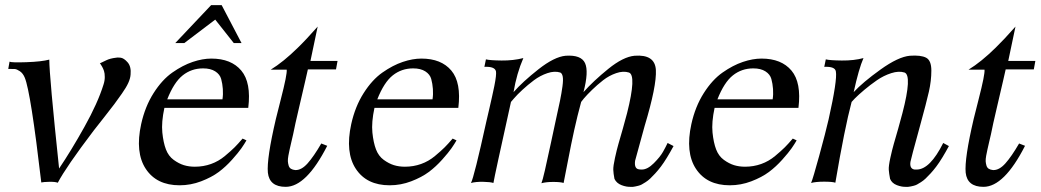

<svg xmlns="http://www.w3.org/2000/svg" viewBox="-20 -708 4034 744"><path d="M486 -419Q485 -404 477 -386.5Q469 -369 452.5 -345.5Q436 -322 423 -304.5Q410 -287 383.5 -253.5Q357 -220 343 -202Q236 -61 204 0Q193 -4 171 -3.5Q149 -3 140 -1Q99 -352 76 -407Q69 -424 57 -432Q45 -440 37.5 -440.5Q30 -441 12 -441L17 -469Q24 -465 82.5 -467Q141 -469 171 -477Q171 -415 209 -55Q255 -123 307 -216Q359 -309 381 -380Q386 -395 386 -409.5Q386 -424 383 -433Q380 -442 376 -449Q372 -456 370 -459L367 -462L370 -464Q374 -466 379.5 -468.5Q385 -471 392 -474.5Q399 -478 408.5 -480.5Q418 -483 427 -484Q434 -486 447 -484.5Q460 -483 474.5 -466.5Q489 -450 486 -419Z M942 -290H617Q605 -234 609 -194.5Q613 -155 623 -129Q633 -103 653 -88.5Q673 -74 692.5 -68Q712 -62 735 -62Q768 -62 797.5 -72.5Q827 -83 851.5 -103.5Q876 -124 889 -137Q902 -150 920 -171L935 -164Q927 -150 915.5 -133.5Q904 -117 879.5 -89.5Q855 -62 827.5 -41.5Q800 -21 759.5 -5.5Q719 10 676 10Q587 10 545 -53.5Q503 -117 527 -227Q542 -295 575 -347Q608 -399 648 -427Q688 -455 726.5 -468Q765 -481 799 -481Q876 -481 915 -434.5Q954 -388 942 -290ZM842 -323Q845 -342 843.5 -363Q842 -384 837 -402Q832 -420 814 -431.5Q796 -443 767 -443Q722 -443 688 -416Q654 -389 628 -323ZM916 -541H886L814 -632L694 -541H659L798 -688H839Z M1288 -472 1282 -439H1173L1163 -395Q1153 -351 1138 -287.5Q1123 -224 1116 -188Q1113 -176 1109 -158Q1105 -140 1102.5 -129.5Q1100 -119 1097.5 -105Q1095 -91 1095.5 -83Q1096 -75 1098.5 -66.5Q1101 -58 1107.5 -54Q1114 -50 1124 -49Q1148 -48 1172 -75Q1196 -102 1225 -152L1248 -143Q1167 16 1087 16Q1024 16 1018 -39Q1013 -93 1049 -247Q1053 -264 1067 -318.5Q1081 -373 1086.5 -401Q1092 -429 1091 -438H1029Q1078 -468 1134 -523Q1166 -554 1211 -605Q1192 -516 1183 -472Z M1756 -290H1431Q1419 -234 1423 -194.5Q1427 -155 1437 -129Q1447 -103 1467 -88.5Q1487 -74 1506.5 -68Q1526 -62 1549 -62Q1582 -62 1611.5 -72.5Q1641 -83 1665.5 -103.5Q1690 -124 1703 -137Q1716 -150 1734 -171L1749 -164Q1741 -150 1729.5 -133.5Q1718 -117 1693.5 -89.5Q1669 -62 1641.5 -41.5Q1614 -21 1573.5 -5.5Q1533 10 1490 10Q1401 10 1359 -53.5Q1317 -117 1341 -227Q1356 -295 1389 -347Q1422 -399 1462 -427Q1502 -455 1540.5 -468Q1579 -481 1613 -481Q1690 -481 1729 -434.5Q1768 -388 1756 -290ZM1656 -323Q1659 -342 1657.5 -363Q1656 -384 1651 -402Q1646 -420 1628 -431.5Q1610 -443 1581 -443Q1536 -443 1502 -416Q1468 -389 1442 -323Z M2590 -142Q2577 -118 2564.5 -97.5Q2552 -77 2541 -62.5Q2530 -48 2519 -36Q2508 -24 2499.5 -16Q2491 -8 2481.5 -2Q2472 4 2466.5 7Q2461 10 2453 12Q2445 14 2442 14.5Q2439 15 2433 16H2426Q2408 17 2388.5 9.5Q2369 2 2361 -15Q2357 -36 2356.5 -50Q2356 -64 2363 -96Q2370 -128 2376.5 -150.5Q2383 -173 2393.5 -209.5Q2404 -246 2410 -270Q2447 -417 2417 -427Q2395 -434 2367.5 -424.5Q2340 -415 2317 -397Q2294 -379 2274.5 -360Q2255 -341 2243 -327L2232 -313Q2217 -258 2205 -203.5Q2193 -149 2181 -86Q2169 -23 2164 1Q2152 -3 2124 -3Q2096 -3 2078 2Q2082 -7 2091.5 -48Q2101 -89 2115 -155Q2129 -221 2133 -239Q2144 -288 2150 -317.5Q2156 -347 2159.5 -373Q2163 -399 2160.5 -411.5Q2158 -424 2151 -427Q2129 -434 2101 -424.5Q2073 -415 2049 -397Q2025 -379 2004.5 -360Q1984 -341 1972 -327L1960 -313Q1897 -29 1892 1Q1880 -3 1852 -3.5Q1824 -4 1805 1Q1817 -21 1865 -239Q1869 -255 1875.5 -284Q1882 -313 1886.5 -332.5Q1891 -352 1895.5 -374.5Q1900 -397 1901.5 -411Q1903 -425 1902 -431Q1898 -451 1857 -449L1863 -478Q1878 -474 1923.5 -473.5Q1969 -473 2008 -483Q1982 -423 1970 -351Q2005 -391 2066.5 -439.5Q2128 -488 2172 -492Q2232 -496 2247 -463.5Q2262 -431 2241 -351Q2279 -394 2337 -441Q2395 -488 2439 -492Q2518 -498 2521.5 -437Q2525 -376 2478 -220Q2442 -88 2441 -85Q2437 -55 2455 -52Q2459 -51 2467 -51Q2489 -51 2513.5 -75.5Q2538 -100 2549 -119.5Q2560 -139 2567 -154Z M3074 -290H2749Q2737 -234 2741 -194.5Q2745 -155 2755 -129Q2765 -103 2785 -88.5Q2805 -74 2824.5 -68Q2844 -62 2867 -62Q2900 -62 2929.5 -72.5Q2959 -83 2983.5 -103.5Q3008 -124 3021 -137Q3034 -150 3052 -171L3067 -164Q3059 -150 3047.5 -133.5Q3036 -117 3011.5 -89.5Q2987 -62 2959.5 -41.5Q2932 -21 2891.5 -5.5Q2851 10 2808 10Q2719 10 2677 -53.5Q2635 -117 2659 -227Q2674 -295 2707 -347Q2740 -399 2780 -427Q2820 -455 2858.5 -468Q2897 -481 2931 -481Q3008 -481 3047 -434.5Q3086 -388 3074 -290ZM2974 -323Q2977 -342 2975.5 -363Q2974 -384 2969 -402Q2964 -420 2946 -431.5Q2928 -443 2899 -443Q2854 -443 2820 -416Q2786 -389 2760 -323Z M3657 -142Q3644 -118 3631.5 -97.5Q3619 -77 3608 -62.5Q3597 -48 3586 -36Q3575 -24 3566.5 -16Q3558 -8 3548.5 -2Q3539 4 3533.5 7Q3528 10 3520 12Q3512 14 3509 14.5Q3506 15 3499 16H3493Q3475 17 3455.5 9.5Q3436 2 3429 -15Q3425 -36 3424 -50Q3423 -64 3430 -96Q3437 -128 3443.5 -150.5Q3450 -173 3460.5 -209.5Q3471 -246 3477 -270Q3515 -416 3485 -427Q3463 -434 3433.5 -424.5Q3404 -415 3378 -397Q3352 -379 3329.5 -360Q3307 -341 3293 -327L3280 -313Q3253 -212 3217 0Q3206 -4 3173.5 -4Q3141 -4 3123 1Q3130 -15 3154.5 -104.5Q3179 -194 3191 -246Q3225 -398 3219 -431Q3216 -451 3174 -449L3180 -478Q3195 -474 3242 -473.5Q3289 -473 3326 -483Q3308 -442 3288 -351Q3323 -389 3392 -438.5Q3461 -488 3506 -492Q3548 -495 3568.5 -484.5Q3589 -474 3589 -434.5Q3589 -395 3579.5 -353Q3570 -311 3545 -220Q3509 -89 3508 -81Q3504 -54 3524 -51Q3528 -51 3533 -51Q3584 -52 3635 -154Z M3992 -472 3986 -439H3877L3867 -395Q3857 -351 3842 -287.5Q3827 -224 3820 -188Q3817 -176 3813 -158Q3809 -140 3806.5 -129.5Q3804 -119 3801.5 -105Q3799 -91 3799.5 -83Q3800 -75 3802.5 -66.5Q3805 -58 3811.5 -54Q3818 -50 3828 -49Q3852 -48 3876 -75Q3900 -102 3929 -152L3952 -143Q3871 16 3791 16Q3728 16 3722 -39Q3717 -93 3753 -247Q3757 -264 3771 -318.5Q3785 -373 3790.5 -401Q3796 -429 3795 -438H3733Q3782 -468 3838 -523Q3870 -554 3915 -605Q3896 -516 3887 -472Z"/></svg>

Font: GFS Artemisia
Style: Italic
Weight: 400
Italic angle: -12°
Designer: Takis Katsoulidis and George D. Matthiopoulos
Foundry: George Matthiopoulos and Takis Katsoulidis
Version: Version 1.0